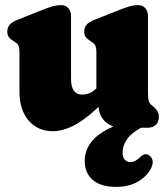

<svg xmlns="http://www.w3.org/2000/svg" viewBox="-20 -499 658 750"><path d="M56 -141V-292.5Q56 -313.5 51.5 -321.8Q47 -330 38 -335L32 -339Q20.5 -346 14.5 -354.2Q8.5 -362.5 8.5 -376Q8.5 -391 17.5 -402Q26.5 -413 48 -421.5L146 -460.5Q171.5 -470.5 187 -474.8Q202.5 -479 218.5 -479Q237 -479 247.2 -466.8Q257.5 -454.5 257.5 -435.5V-190.5Q257.5 -129.5 301 -129.5Q315 -129.5 328.5 -134.8Q342 -140 355.5 -152.5L356.5 -153.5V-292.5Q356.5 -313.5 352 -321.8Q347.5 -330 338.5 -335L333 -339Q321 -346 315 -354.2Q309 -362.5 309 -376Q309 -391 318 -402Q327 -413 348.5 -421.5L447 -460.5Q472.5 -470.5 488 -474.8Q503.5 -479 519 -479Q537.5 -479 547.8 -466.8Q558 -454.5 558 -435.5V-138Q558 -113 561.2 -103.8Q564.5 -94.5 571 -89.5L577 -84.5Q588 -76 594.2 -66.2Q600.5 -56.5 600.5 -42Q600.5 -22 588.5 -11Q576.5 0 556 0H531Q493.5 20 476.2 44.8Q459 69.5 459 97Q459 115.5 467.5 124.8Q476 134 490 134Q507 134 524.5 117.5Q533 109.5 540.5 105.5Q548 101.5 557.5 105Q567.5 108.5 574 121.8Q580.5 135 571 156.5Q556.5 187.5 520.8 209.2Q485 231 434 231Q373.5 231 342.2 203.8Q311 176.5 311 130Q311 88 337.5 54.5Q364 21 422.5 -5Q397.5 -13.5 382 -34Q366.5 -54.5 365 -81.5Q309.5 -29 266.8 -7.8Q224 13.5 186.5 13.5Q127 13.5 91.5 -28.5Q56 -70.5 56 -141Z"/></svg>

Font: Fraunces 72pt SuperSoft Black
Style: Regular
Weight: 900
Version: Version 1.000;[0bf87f6ff]